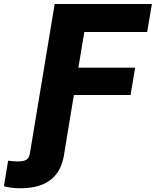

<svg xmlns="http://www.w3.org/2000/svg" viewBox="-149 -748 796 981"><path d="M-128.9 203.6 -107.4 72.8Q-94.7 74.7 -82.5 75.7Q-70.3 76.7 -57.6 76.7Q-26.4 76.7 -13.2 67.4Q0 58.1 3.9 35.6L20 -62.5L130.4 -727.5H627L603 -584.5H281.7L251.5 -402.3H541.5L518.1 -262.7H228.5L185.1 0L177.7 45.9Q149.4 213.9 -43.9 213.9Q-93.3 213.9 -128.9 203.6Z"/></svg>

Font: Inter Extra Bold
Style: Italic
Weight: 800
Italic angle: -9.39999°
Designer: Rasmus Andersson
Foundry: rsms
Version: Version 4.000;git-3c8e0fc